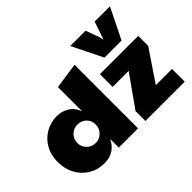

<svg xmlns="http://www.w3.org/2000/svg" viewBox="-146 -1141 1474 1474"><g transform="rotate(-45 591.0 -403.5)"><path d="M271 8Q202 8 146 -25.5Q90 -59 57.5 -118Q25 -177 25 -253Q25 -329 57.5 -386Q90 -443 146 -475.5Q202 -508 271 -508Q320 -508 365.5 -481.5Q411 -455 433 -396V-659L644 -690V0H435V-93Q411 -44 371 -18Q331 8 271 8ZM336 -150Q377 -150 406 -179.5Q435 -209 435 -252Q435 -295 406 -322.5Q377 -350 336 -350Q293 -350 264 -321Q235 -292 235 -250Q235 -208 264 -179Q293 -150 336 -150ZM724 0V-107L905 -363H731V-501H1147V-393L975 -138H1151V0ZM846 -566 723 -815H889L928 -708L938 -669Q944 -687 953.5 -714Q963 -741 972.5 -769Q982 -797 988 -815H1154L1031 -566Z"/></g></svg>

Font: Paytone One
Style: Regular
Weight: 400
Designer: Vernon Adams
Foundry: Vernon Adams
Version: Version 1.002; ttfautohint (v1.8.4.7-5d5b);gftools[0.9.23]